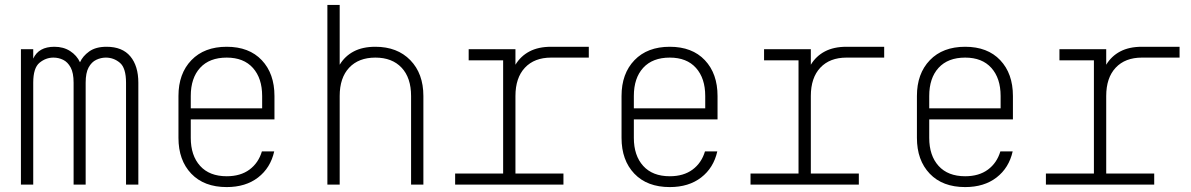

<svg xmlns="http://www.w3.org/2000/svg" viewBox="-20 -750 4840 780"><path d="M65 0V-550H115V-512Q137 -560 201 -560Q238 -560 265 -542.5Q292 -525 305 -497Q316 -522 342.5 -541Q369 -560 413 -560Q477 -560 509.5 -521Q542 -482 542 -414V0H492V-414Q492 -474 467 -495Q442 -516 410 -516Q390 -516 371 -507Q352 -498 340 -476Q328 -454 328 -414V0H279V-414Q279 -454 267 -476Q255 -498 236.5 -507Q218 -516 197 -516Q166 -516 140.5 -495Q115 -474 115 -414V0Z M901 10Q809 10 757 -44.5Q705 -99 705 -190V-360Q705 -451 757.5 -505.5Q810 -560 901 -560Q992 -560 1043.5 -505.5Q1095 -451 1095 -360V-265H755V-190Q755 -118 793 -76Q831 -34 901 -34Q957 -34 993.5 -61Q1030 -88 1044 -135H1094Q1079 -68 1028.5 -29Q978 10 901 10ZM755 -310H1045V-360Q1045 -432 1007.5 -474Q970 -516 901 -516Q831 -516 793 -474.5Q755 -433 755 -360Z M1310 0V-730H1360V-487Q1381 -522 1417 -541Q1453 -560 1505 -560Q1594 -560 1647 -505.5Q1700 -451 1700 -360V0H1650V-360Q1650 -434 1611.5 -475Q1573 -516 1505 -516Q1437 -516 1398.5 -475Q1360 -434 1360 -360V0Z M1829 0V-45H2024V-505H1884V-550H2074V-487Q2095 -522 2131 -541Q2167 -560 2219 -560H2372V-516H2219Q2151 -516 2112.5 -475Q2074 -434 2074 -360V-45H2269V0Z M2701 10Q2609 10 2557 -44.5Q2505 -99 2505 -190V-360Q2505 -451 2557.5 -505.5Q2610 -560 2701 -560Q2792 -560 2843.5 -505.5Q2895 -451 2895 -360V-265H2555V-190Q2555 -118 2593 -76Q2631 -34 2701 -34Q2757 -34 2793.5 -61Q2830 -88 2844 -135H2894Q2879 -68 2828.5 -29Q2778 10 2701 10ZM2555 -310H2845V-360Q2845 -432 2807.5 -474Q2770 -516 2701 -516Q2631 -516 2593 -474.5Q2555 -433 2555 -360Z M3029 0V-45H3224V-505H3084V-550H3274V-487Q3295 -522 3331 -541Q3367 -560 3419 -560H3572V-516H3419Q3351 -516 3312.5 -475Q3274 -434 3274 -360V-45H3469V0Z M3901 10Q3809 10 3757 -44.5Q3705 -99 3705 -190V-360Q3705 -451 3757.5 -505.5Q3810 -560 3901 -560Q3992 -560 4043.5 -505.5Q4095 -451 4095 -360V-265H3755V-190Q3755 -118 3793 -76Q3831 -34 3901 -34Q3957 -34 3993.5 -61Q4030 -88 4044 -135H4094Q4079 -68 4028.5 -29Q3978 10 3901 10ZM3755 -310H4045V-360Q4045 -432 4007.5 -474Q3970 -516 3901 -516Q3831 -516 3793 -474.5Q3755 -433 3755 -360Z M4229 0V-45H4424V-505H4284V-550H4474V-487Q4495 -522 4531 -541Q4567 -560 4619 -560H4772V-516H4619Q4551 -516 4512.5 -475Q4474 -434 4474 -360V-45H4669V0Z"/></svg>

Font: Tiny Thin
Style: Regular
Weight: 100
Monospace: yes
Designer: Philipp Nurullin, Konstantin Bulenkov
Foundry: JetBrains
Version: Version 2.251; ttfautohint (v1.8.4.7-5d5b)